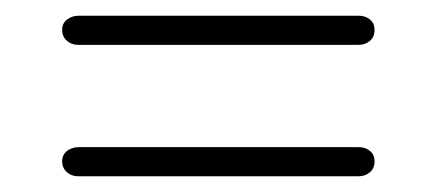

<svg xmlns="http://www.w3.org/2000/svg" viewBox="-20 -465 552 244"><path d="M59 -427Q59 -435.5 65.2 -440.2Q71.5 -445 80 -445H436Q444.5 -445 450.2 -440.2Q456 -435.5 456 -427Q456 -418 450 -413Q444 -408 436 -408H79Q71 -408 65 -413.2Q59 -418.5 59 -427ZM59 -260Q59 -268.5 65.2 -273.2Q71.5 -278 80 -278H436Q444.5 -278 450.2 -273.2Q456 -268.5 456 -260Q456 -251 450 -246Q444 -241 436 -241H79Q71 -241 65 -246.2Q59 -251.5 59 -260Z"/></svg>

Font: Fraunces 72pt S050 Light
Style: Regular
Weight: 300
Version: Version 1.000; ttfautohint (v1.8.3)